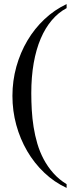

<svg xmlns="http://www.w3.org/2000/svg" viewBox="-20 -715 373 950"><path d="M309.6 214.8Q248.5 186.5 199 139.4Q149.4 92.3 114.5 32.5Q79.6 -27.3 60.5 -96.9Q41.5 -166.5 41.5 -240.7Q41.5 -315.4 61 -385.3Q80.6 -455.1 115.7 -514.4Q150.9 -573.7 200.2 -620.1Q249.5 -666.5 309.6 -694.8V-674.8Q269 -653.3 236.6 -615.2Q204.1 -577.1 181.4 -523.9Q158.7 -470.7 146.7 -402.6Q134.8 -334.5 134.8 -253.4Q134.8 -213.4 137.2 -171.1Q139.6 -128.9 146.2 -86.9Q152.8 -44.9 164.8 -4.2Q176.8 36.6 196.3 73.2Q215.8 109.9 243.7 141.4Q271.5 172.9 309.6 196.3Z"/></svg>

Font: Doulos SIL CyrE
Style: Regular
Weight: 400
Designer: Walt Agee, Victor Gaultney, Peter Martin, Debbi Hosken, Becca Hirsbrunner
Foundry: SIL International
Version: Version 5.000